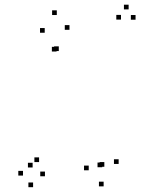

<svg xmlns="http://www.w3.org/2000/svg" viewBox="-20 -784 660 818"><path d="M171.5 -33V-53H151.5V-33ZM221 -564.5V-584.5H201V-564.5ZM230.5 -566.5V-586.5H210.5V-566.5ZM358 -58.5V-78.5H338V-58.5ZM421.5 10V-10H401.5V10ZM485.5 -85.5V-105.5H465.5V-85.5ZM557.5 -700V-720H537.5V-700ZM528 -744V-764H508V-744ZM495.5 -700.5V-720.5H475.5V-700.5ZM424.5 -73.5V-93.5H404.5V-73.5ZM415.5 -71.5V-91.5H395.5V-71.5ZM276 -657V-677H256V-657ZM222 -720V-740H202V-720ZM170.5 -644.5V-664.5H150.5V-644.5ZM119 -70.5V-90.5H99V-70.5ZM146.5 -93.5V-113.5H126.5V-93.5ZM78 -36V-56H58V-36ZM121 13.5V-6.5H101V13.5Z"/></svg>

Font: Monaspace Radon Dots Var
Style: Regular
Weight: 400
Designer: Riley Cran and the Lettermatic Team
Version: Version 1.100 (Monaspace Radon Dots)